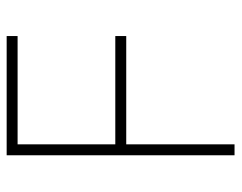

<svg xmlns="http://www.w3.org/2000/svg" viewBox="-92 -614 707 562"><g transform="rotate(-90 261.0 -333.5)"><path d="M119 -635V-349H436V-317H119V0H87V-667H436V-635Z"/></g></svg>

Font: Zector
Style: Regular
Weight: 400
Designer: GGBot
Version: 0.72